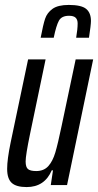

<svg xmlns="http://www.w3.org/2000/svg" viewBox="-20 -751 398 779"><path d="M9 -66Q9 -104 23 -172L94 -510H165L102 -208Q84 -121 84 -96Q84 -73 93.5 -65Q103 -57 127 -57Q158 -57 176 -77Q194 -97 204.5 -132.5Q215 -168 230 -240L287 -510H358L252 0H186L195 -60H190Q161 8 88 8Q46 8 27.5 -9Q9 -26 9 -66ZM349 -666Q349 -650 341 -598H289Q295 -633 295 -656Q295 -671 287 -679Q279 -687 260 -687Q230 -687 219 -667Q208 -647 198 -598H145Q155 -651 163 -675Q171 -699 193 -715Q215 -731 259 -731Q310 -731 329.5 -715Q349 -699 349 -666Z"/></svg>

Font: Saira Ultra Condensed Medium
Style: Italic
Weight: 500
Width: 1
Italic angle: -12°
Designer: Hector Gatti with collaboration of the Omnibus-Type team
Foundry: Omnibus-Type
Version: Version 1.001; ttfautohint (v1.8)